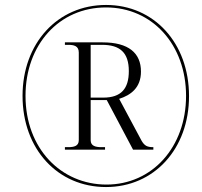

<svg xmlns="http://www.w3.org/2000/svg" viewBox="-20 -745 816 775"><path d="M408 10C602 10 743 -144 743 -357C743 -571 602 -725 408 -725C212 -725 71 -570 71 -358C71 -144 212 10 408 10ZM410 0C226 0 83 -146 83 -358C83 -565 219 -715 408 -715C595 -715 731 -564 731 -358C731 -151 594 0 410 0ZM242 -141H404V-151H390C367 -151 346 -155 346 -179V-341H411L517 -141H599V-151C575 -151 564 -156 552 -176L461 -346C508 -361 549 -391 549 -456C549 -531 499 -574 394 -574H242V-564H255C278 -564 298 -560 298 -533V-179C298 -155 278 -151 255 -151H242ZM397 -351H346V-564H392C464 -564 500 -533 500 -458C500 -387 469 -351 397 -351Z"/></svg>

Font: Noto Serif Display SemiCondensed Light
Style: Italic
Weight: 300
Width: 4
Italic angle: -12°
Designer: Monotype Design Team
Foundry: Monotype Imaging Inc.
Version: Version 2.009